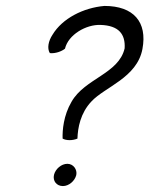

<svg xmlns="http://www.w3.org/2000/svg" viewBox="-20 -626 503 647"><path d="M157 -509C143 -488 138 -463 148 -447C167 -445 188 -453 199 -462C210 -509 270 -544 319 -542C380 -540 403 -511 400 -463C380 -377 266 -362 221 -283C194 -237 190 -187 191 -159C203 -152 225 -152 241 -159C242 -195 251 -245 288 -284C333 -333 442 -364 460 -461C477 -552 430 -606 332 -606C261 -600 190 -564 157 -509ZM162 -37C157 -16 171 1 192 1C212 1 232 -16 237 -36C241 -55 227 -74 207 -74C187 -74 167 -57 162 -37Z"/></svg>

Font: Comica
Style: RgIta
Weight: 400
Designer: Jasper
Foundry: KineticPlasma Fonts/Cannot Into Space Fonts
Version: Version 0.89